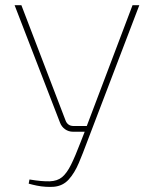

<svg xmlns="http://www.w3.org/2000/svg" viewBox="-20 -710 577 736"><path d="M514 -690 312 -161Q298 -123 282 -85Q266 -47 243.5 -22Q221 3 186 6Q173 7 155.5 6Q138 5 121 1.5Q104 -2 90 -6L93 -22Q141 -14 170.5 -15Q200 -16 218 -31Q236 -46 252 -78Q268 -110 289 -165L307 -211L310 -220L488 -690ZM62 -690 231 -249Q239 -227 262 -227H321L310 -205H260Q243 -205 229.5 -214.5Q216 -224 210 -240L36 -690Z"/></svg>

Font: Exo 2 Thin
Style: Regular
Weight: 250
Designer: Natanael Gama
Foundry: Natanael Gama
Version: Version 2.010